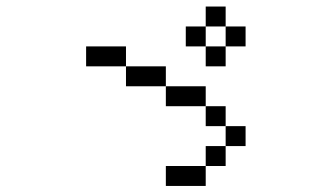

<svg xmlns="http://www.w3.org/2000/svg" viewBox="-20 -708 1040 602"><path d="M750 -250V-312.5H687.5V-250H625V-187.5H500V-125H625V-187.5H687.5V-250ZM750 -562.5V-625H687.5V-562.5H625V-500H687.5V-562.5ZM687.5 -312.5V-375H625V-312.5ZM625 -375V-437.5H500V-375ZM500 -437.5V-500H375V-437.5ZM375 -500V-562.5H250V-500ZM625 -562.5V-625H562.5V-562.5ZM625 -625H687.5V-687.5H625Z"/></svg>

Font: BFUnifontExMono
Style: Regular
Weight: 500
Version: Version 15.0.06